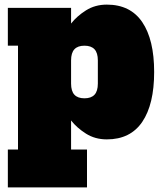

<svg xmlns="http://www.w3.org/2000/svg" viewBox="-20 -590 698 832"><path d="M14 58H58V-392H14V-556H288V-488Q313 -520 352.5 -545Q392 -570 443 -570Q545 -570 596.5 -494Q648 -418 648 -278Q648 -138 596.5 -62Q545 14 443 14Q392 14 352.5 -11Q313 -36 288 -68V58H357V222H14ZM404 -228V-328Q404 -361 389.5 -376.5Q375 -392 346 -392Q317 -392 302.5 -376.5Q288 -361 288 -328V-228Q288 -195 302.5 -179.5Q317 -164 346 -164Q375 -164 389.5 -179.5Q404 -195 404 -228Z"/></svg>

Font: Alfa Slab One
Style: Regular
Weight: 400
Designer: JM Sole
Foundry: JM Sole
Version: Version 2.000